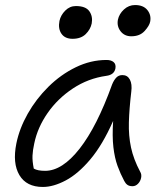

<svg xmlns="http://www.w3.org/2000/svg" viewBox="-20 -732 641 762"><path d="M150 10Q85 10 57 -37Q29 -84 45 -163Q57 -222 90 -280.5Q123 -339 172 -387.5Q221 -436 280.5 -465Q340 -494 403 -494Q421 -494 431 -485.5Q441 -477 438 -460Q433 -435 402 -431Q330 -421 269.5 -381Q209 -341 169 -283.5Q129 -226 116 -163Q110 -136 109 -114.5Q108 -93 114 -63Q129 -54 159 -54Q227 -54 296 -142Q365 -230 425 -397Q432 -414 441.5 -424Q451 -434 466 -434Q486 -434 495.5 -416Q505 -398 501 -368Q493 -300 491.5 -246.5Q490 -193 500 -146.5Q510 -100 536 -51Q543 -40 540 -26Q537 -12 527.5 -2.5Q518 7 506 7Q493 7 485.5 1.5Q478 -4 473 -14Q458 -42 446.5 -73.5Q435 -105 430 -148Q425 -191 429 -252Q387 -157 338.5 -99.5Q290 -42 241 -16Q192 10 150 10ZM501 -588Q474 -588 458.5 -608Q443 -628 448 -654Q453 -677 472 -694.5Q491 -712 516 -712Q549 -712 565 -692Q581 -672 576 -646Q573 -630 554 -609Q535 -588 501 -588ZM268 -578Q238 -578 224 -598Q210 -618 216 -649Q221 -672 239 -690Q257 -708 281 -708Q320 -708 334.5 -687.5Q349 -667 344 -639Q339 -615 320 -596.5Q301 -578 268 -578Z"/></svg>

Font: Shantell Sans Normal
Style: Italic
Weight: 300
Italic angle: -11.31°
Designer: Stephen Nixon, Anya Danilova, Shantell Martin
Foundry: Arrow Type
Version: Version 1.008;[a672d596b]